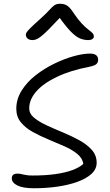

<svg xmlns="http://www.w3.org/2000/svg" viewBox="-20 -996 589 1025"><path d="M162 9Q102 9 72.5 -6Q43 -21 43 -44Q43 -56 50 -62.5Q57 -69 72 -69Q83 -69 90.5 -67.5Q98 -66 106 -64Q114 -62 125.5 -60.5Q137 -59 154 -59Q222 -59 275.5 -66.5Q329 -74 366.5 -88Q404 -102 425 -121Q420 -152 392.5 -174.5Q365 -197 324 -215Q283 -233 238.5 -251.5Q194 -270 155 -291.5Q116 -313 91.5 -343Q67 -373 67 -415Q67 -467 95.5 -512.5Q124 -558 170 -594Q216 -630 269.5 -656Q323 -682 373.5 -696Q424 -710 461 -710Q476 -710 485.5 -706Q495 -702 499.5 -694.5Q504 -687 504 -677Q504 -662 494 -653.5Q484 -645 459 -640Q355 -620 282.5 -585Q210 -550 173 -507Q136 -464 136 -418Q136 -389 162 -367.5Q188 -346 229 -327Q270 -308 316 -289Q362 -270 403 -247.5Q444 -225 470 -196Q496 -167 496 -127Q496 -93 468 -67.5Q440 -42 392.5 -25Q345 -8 285.5 0.5Q226 9 162 9ZM153 -782Q142 -782 134 -786Q126 -790 122 -796.5Q118 -803 118 -810Q118 -817 123 -824.5Q128 -832 144.5 -848.5Q161 -865 197 -897Q228 -925 243.5 -942.5Q259 -960 270.5 -968Q282 -976 301 -976Q323 -976 338.5 -966Q354 -956 374 -925Q397 -891 416.5 -870.5Q436 -850 450.5 -839Q465 -828 473 -820Q481 -812 481 -801Q481 -793 473 -787.5Q465 -782 452 -782Q428 -782 406.5 -791Q385 -800 358 -827.5Q331 -855 292 -910L309 -911Q266 -865 239.5 -838.5Q213 -812 197 -800Q181 -788 171 -785Q161 -782 153 -782Z"/></svg>

Font: Shantell Sans Light
Style: Regular
Weight: 300
Designer: Stephen Nixon, Anya Danilova, Shantell Martin
Foundry: Arrow Type
Version: Version 1.011;[c5ecc13dd]